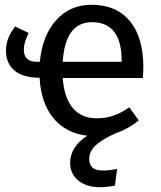

<svg xmlns="http://www.w3.org/2000/svg" viewBox="-20 -559 673 805"><path d="M581 -279C581 -442 504 -539 364 -539C303 -539 253 -517 215 -474C176 -430 154 -372 147 -300H134C98 -300 80 -317 80 -351C80 -374 87 -392 100 -421L43 -448C20 -416 5 -386 5 -347C5 -276 53 -233 145 -233H146C153 -93 226 -3 346 10C298 41 274 79 274 125C274 184 323 226 399 226C418 226 439 224 462 219L471 149C448 154 428 156 410 156C373 156 354 140 354 108C354 69 381 37 469 -2C502 -13 533 -31 562 -54L522 -109C475 -77 436 -63 385 -63C305 -63 251 -116 243 -232H579C580 -248 581 -264 581 -279ZM490 -300H243C250 -411 291 -466 366 -466C449 -466 490 -410 490 -306Z"/></svg>

Font: Fira Sans
Style: Regular
Weight: 400
Designer: Carrois Corporate & Edenspiekermann AG
Foundry: Carrois Corporate GbR & Edenspiekermann AG
Version: Version 4.203